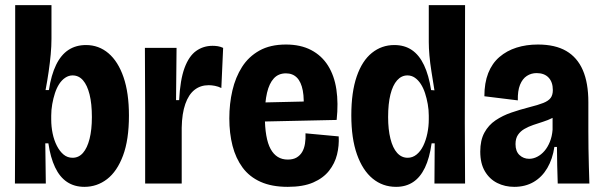

<svg xmlns="http://www.w3.org/2000/svg" viewBox="-20 -713 2341 746"><path d="M308 13Q269 13 240.5 -6Q212 -25 194 -63Q176 -101 168 -156H156L158 0H38L39 -236V-693H180V-562Q180 -534 177 -501.5Q174 -469 169 -434.5Q164 -400 157 -363H170Q179 -422 198 -461Q217 -500 246 -519Q275 -538 314 -538Q364 -538 401.5 -506Q439 -474 460 -413Q481 -352 481 -264Q481 -170 458 -108.5Q435 -47 396 -17Q357 13 308 13ZM262 -100Q286 -100 302.5 -119Q319 -138 328 -173.5Q337 -209 337 -258Q337 -310 328 -346Q319 -382 302.5 -401Q286 -420 262 -420Q247 -420 233.5 -411Q220 -402 210 -386.5Q200 -371 193.5 -351Q187 -331 183 -308.5Q179 -286 179 -264V-249Q179 -221 184.5 -194.5Q190 -168 201 -146.5Q212 -125 227 -112.5Q242 -100 262 -100Z M544 0V-280L543 -527H666L664 -324H676Q680 -403 697 -449Q714 -495 742 -515Q770 -535 806 -535Q816 -535 826 -533.5Q836 -532 847 -527L840 -371Q828 -377 815 -379.5Q802 -382 791 -382Q759 -382 736 -364Q713 -346 700 -309Q687 -272 686 -217V0Z M1098 13Q1036 13 992.5 -6.5Q949 -26 922.5 -62Q896 -98 883.5 -146.5Q871 -195 871 -253Q871 -310 883 -361.5Q895 -413 920.5 -453Q946 -493 988 -516.5Q1030 -540 1091 -540Q1148 -540 1189 -518.5Q1230 -497 1254.5 -458Q1279 -419 1287 -365.5Q1295 -312 1288 -247L965 -240V-314L1181 -319L1158 -275Q1163 -327 1156.5 -361Q1150 -395 1133.5 -411.5Q1117 -428 1091 -428Q1062 -428 1044 -408.5Q1026 -389 1017.5 -352.5Q1009 -316 1009 -264Q1009 -175 1031.5 -134Q1054 -93 1098 -93Q1119 -93 1132.5 -101Q1146 -109 1154 -122.5Q1162 -136 1165 -155Q1168 -174 1167 -195L1296 -183Q1298 -147 1289.5 -112.5Q1281 -78 1258.5 -49.5Q1236 -21 1197 -4Q1158 13 1098 13Z M1519 13Q1467 13 1428 -19Q1389 -51 1367 -113Q1345 -175 1345 -265Q1345 -355 1366 -416Q1387 -477 1425 -507.5Q1463 -538 1512 -538Q1552 -538 1580.5 -518.5Q1609 -499 1627.5 -460Q1646 -421 1655 -363L1668 -362Q1662 -400 1656.5 -434Q1651 -468 1648.5 -497.5Q1646 -527 1646 -550V-693H1787L1786 -234L1787 0H1668L1669 -156H1657Q1649 -99 1631 -61.5Q1613 -24 1585 -5.5Q1557 13 1519 13ZM1564 -100Q1583 -100 1598.5 -112.5Q1614 -125 1624.5 -146.5Q1635 -168 1640.5 -195Q1646 -222 1646 -249V-264Q1646 -286 1642 -308.5Q1638 -331 1631.5 -351Q1625 -371 1615 -386.5Q1605 -402 1592 -411Q1579 -420 1563 -420Q1540 -420 1523 -401Q1506 -382 1497 -346Q1488 -310 1488 -258Q1488 -210 1497 -174Q1506 -138 1523 -119Q1540 -100 1564 -100Z M1978 13Q1942 13 1912 -2Q1882 -17 1864 -47.5Q1846 -78 1846 -124Q1846 -168 1862 -197.5Q1878 -227 1905.5 -245.5Q1933 -264 1966.5 -275.5Q2000 -287 2035 -296Q2071 -305 2091 -313Q2111 -321 2119.5 -332.5Q2128 -344 2128 -363Q2128 -394 2111.5 -411.5Q2095 -429 2065 -429Q2044 -429 2027 -418Q2010 -407 2000.5 -383.5Q1991 -360 1992 -323L1862 -339Q1862 -391 1877 -429Q1892 -467 1920.5 -491.5Q1949 -516 1987 -528Q2025 -540 2070 -540Q2137 -540 2180 -515Q2223 -490 2244.5 -440.5Q2266 -391 2266 -316V-203Q2266 -170 2266.5 -135.5Q2267 -101 2268 -67Q2269 -33 2270 0H2147Q2146 -35 2145 -70Q2144 -105 2144 -142H2134Q2127 -95 2106.5 -60Q2086 -25 2053.5 -6Q2021 13 1978 13ZM2036 -96Q2052 -96 2067.5 -104Q2083 -112 2095.5 -126.5Q2108 -141 2116.5 -162Q2125 -183 2127 -209V-270L2153 -276Q2143 -263 2126 -254.5Q2109 -246 2090 -240Q2071 -234 2052 -227.5Q2033 -221 2017.5 -212Q2002 -203 1992.5 -189Q1983 -175 1983 -153Q1983 -125 1998.5 -110.5Q2014 -96 2036 -96Z"/></svg>

Font: Bricolage Grotesque 72pt SemiCondensed
Style: Bold
Weight: 700
Width: 4
Designer: Mathieu Triay
Foundry: Atelier Triay
Version: Version 1.001;gftools[0.9.33.dev8+g029e19f]